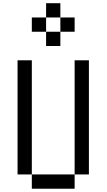

<svg xmlns="http://www.w3.org/2000/svg" viewBox="-20 -1148 648 1168"><path d="M173.6 -86.8H86.8V-781.2H173.6ZM434 -781.2H520.8V-86.8H434ZM260.4 -954.9H173.6V-1041.7H260.4ZM260.4 -1041.7V-1128.5H347.2V-1041.7ZM347.2 -954.9V-1041.7H434V-954.9ZM260.4 -868.1V-954.9H347.2V-868.1ZM173.6 0V-86.8H434V0Z"/></svg>

Font: 8-bit Operator+
Style: Regular
Weight: 400
Designer: GrandChaos9000
Foundry: Grand Chaos Productions
Version: Version 1.2.0 - April 24, 2014